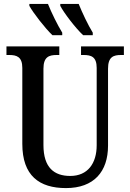

<svg xmlns="http://www.w3.org/2000/svg" viewBox="-20 -951 666 981"><path d="M405 -771H454V-784C430 -823 400 -886 382 -931H288V-921C306 -886 366 -807 405 -771ZM248 -771H298V-784C274 -823 243 -886 225 -931H130V-921C149 -886 210 -807 248 -771ZM317 10C460 10 532 -74 532 -207V-600C532 -661 560 -670 599 -670H613V-714H394V-670H407C446 -670 474 -661 474 -604V-209C474 -116 428 -52 339 -52C257 -52 202 -94 202 -210V-600C202 -661 231 -670 270 -670H283V-714H13V-670H27C65 -670 94 -661 94 -604V-216C94 -53 181 10 317 10Z"/></svg>

Font: Noto Serif Condensed Medium
Style: Regular
Weight: 500
Width: 3
Designer: Monotype Design Team
Foundry: Monotype Imaging Inc.
Version: Version 2.015